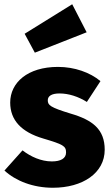

<svg xmlns="http://www.w3.org/2000/svg" viewBox="-20 -866 524 904"><path d="M320 -846 96 -707 144 -618 388 -714ZM253 -551C110 -551 28 -477 28 -383C28 -300 81 -244 183 -214C277 -186 291 -179 291 -148C291 -120 266 -106 224 -106C174 -106 125 -128 86 -158L1 -63C54 -14 136 18 229 18C369 18 473 -51 473 -161C473 -257 416 -301 313 -331C215 -361 205 -371 205 -394C205 -413 222 -426 260 -426C304 -426 349 -411 389 -386L453 -484C404 -525 331 -551 253 -551Z"/></svg>

Font: Fira Sans ExtraBold
Style: Regular
Weight: 800
Designer: bBox Type GmbH & Carrois Corporate GbR & Edenspiekermann AG
Foundry: bBox Type GmbH & Carrois Corporate GbR & Edenspiekermann AG
Version: Version 4.300;PS 004.300;hotconv 1.0.88;makeotf.lib2.5.64775